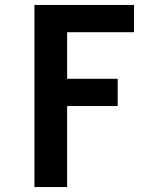

<svg xmlns="http://www.w3.org/2000/svg" viewBox="-20 -755 640 775"><path d="M119 0V-735H521V-625H251V-437H455V-327H251V0Z"/></svg>

Font: Iosevka Custom XBdEx
Style: Regular
Weight: 800
Width: 7
Monospace: yes
Designer: Belleve Invis
Foundry: Belleve Invis
Version: Version 11.2.4; ttfautohint (v1.8.4)